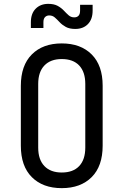

<svg xmlns="http://www.w3.org/2000/svg" viewBox="-20 -965 640 995"><path d="M300 10Q202 10 145 -47Q88 -104 88 -210V-520Q88 -626 145 -683Q202 -740 300 -740Q398 -740 455 -683Q512 -626 512 -521V-210Q512 -104 455 -47Q398 10 300 10ZM300 -71Q359 -71 390.5 -104.5Q422 -138 422 -200V-530Q422 -592 390.5 -625.5Q359 -659 300 -659Q242 -659 210 -625.5Q178 -592 178 -530V-200Q178 -138 210 -104.5Q242 -71 300 -71ZM370 -815Q340 -815 321 -825.5Q302 -836 289 -850Q276 -864 264 -874.5Q252 -885 235 -885Q222 -885 213.5 -876.5Q205 -868 205 -850V-820H140V-850Q140 -895 165 -920Q190 -945 230 -945Q260 -945 279 -934.5Q298 -924 311 -910Q324 -896 336 -885.5Q348 -875 365 -875Q379 -875 387 -883.5Q395 -892 395 -910V-940H460V-910Q460 -865 435.5 -840Q411 -815 370 -815Z"/></svg>

Font: JetBrains Mono
Style: Regular
Weight: 400
Monospace: yes
Designer: Philipp Nurullin, Konstantin Bulenkov
Foundry: JetBrains
Version: Version 2.305